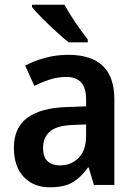

<svg xmlns="http://www.w3.org/2000/svg" viewBox="-20 -786 577 816"><path d="M270 -553Q466 -553 466 -364V0H379L357 -74H354Q323 -31 287.5 -10.5Q252 10 192 10Q122 10 80.5 -34.5Q39 -79 39 -158Q39 -242 95 -284.5Q151 -327 262 -331L346 -334V-363Q346 -413 324.5 -436Q303 -459 262 -459Q227 -459 193.5 -448.5Q160 -438 126 -421L87 -507Q126 -528 173 -540.5Q220 -553 270 -553ZM289 -255Q220 -252 191.5 -226.5Q163 -201 163 -157Q163 -118 182.5 -100.5Q202 -83 235 -83Q283 -83 314.5 -115.5Q346 -148 346 -209V-257ZM254 -766Q266 -744 283.5 -716.5Q301 -689 320 -662.5Q339 -636 353 -618V-606H272Q250 -623 219 -651.5Q188 -680 159.5 -708.5Q131 -737 116 -756V-766Z"/></svg>

Font: Noto Sans Sinhala SemiCondensed SemiBold
Style: Regular
Weight: 600
Width: 4
Designer: Jelle Bosma - Monotype Design Team
Foundry: Monotype Imaging Inc.
Version: Version 2.006; ttfautohint (v1.8.4.7-5d5b)